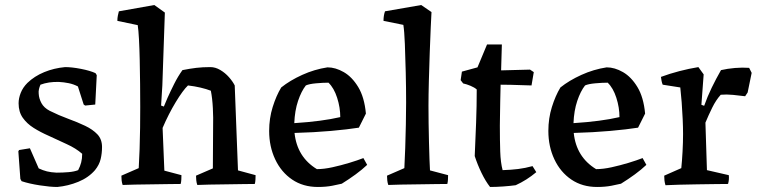

<svg xmlns="http://www.w3.org/2000/svg" viewBox="-20 -732 3024 764"><path d="M208 12Q180 12 138 5.5Q96 -1 66 -11L61 -20L53 -130L56 -135L99 -142L134 -62Q151 -54 167 -50Q183 -46 205 -45Q230 -45 253 -47Q276 -49 291 -55Q299 -70 303 -85.5Q307 -101 307 -120Q282 -142 245.5 -158.5Q209 -175 173 -192Q141 -206 114 -223Q87 -240 70.5 -263.5Q54 -287 54 -321Q54 -341 62.5 -362.5Q71 -384 89 -402Q117 -429 156 -445Q195 -461 239 -465Q266 -465 302 -458Q338 -451 360 -441L365 -433L359 -316L319 -312L313 -316L290 -388Q273 -397 253.5 -401Q234 -405 214 -406Q173 -407 141 -395Q137 -386 135 -377Q133 -368 134 -359Q135 -340 145 -321.5Q155 -303 178 -291Q214 -273 251 -259.5Q288 -246 318.5 -231.5Q349 -217 367.5 -197.5Q386 -178 386 -147Q386 -122 380.5 -99Q375 -76 358 -55Q332 -25 291.5 -8.5Q251 8 208 12Z M468 4Q465 -5 464 -14Q463 -23 463 -33L532 -63Q534 -96 535.5 -138.5Q537 -181 537.5 -225Q538 -269 538 -307Q538 -348 537.5 -396.5Q537 -445 536 -492Q535 -539 533 -576Q531 -613 528 -632L447 -649Q447 -660 449 -670Q451 -680 453 -687L594 -712L636 -682L626 -392L621 -312L632 -308Q636 -319 647 -343.5Q658 -368 673 -398Q688 -428 706 -453Q736 -459 761 -462Q786 -465 817 -465Q837 -465 856.5 -453.5Q876 -442 891 -425Q906 -408 914 -392Q917 -307 920.5 -222.5Q924 -138 927 -54L997 -35Q997 -27 996.5 -17.5Q996 -8 994 0Q979 0 948 0.5Q917 1 881 1.5Q845 2 813.5 2.5Q782 3 765 4Q762 -5 761 -14.5Q760 -24 760 -33L827 -62L828 -229Q829 -262 827 -301.5Q825 -341 819 -371Q801 -378 777.5 -383.5Q754 -389 728 -392Q708 -373 679.5 -326Q651 -279 627 -223L634 -53L702 -35Q702 -27 701.5 -17.5Q701 -8 699 0Q683 0 652 0.5Q621 1 585 1.5Q549 2 517.5 2.5Q486 3 468 4Z M1245 12Q1186 12 1142.5 -17.5Q1099 -47 1075 -98Q1051 -149 1051 -211Q1051 -261 1065 -306Q1079 -351 1099 -384Q1134 -412 1182.5 -434Q1231 -456 1283 -464Q1315 -464 1348 -445Q1381 -426 1405.5 -385.5Q1430 -345 1436 -280L1408 -224Q1364 -217 1296.5 -211Q1229 -205 1152 -203Q1162 -107 1241 -59Q1269 -59 1303 -66.5Q1337 -74 1370 -84Q1403 -94 1426 -103L1441 -76Q1421 -57 1395 -38Q1369 -19 1340 -1Q1328 2 1302.5 7Q1277 12 1245 12ZM1151 -242Q1261 -249 1334 -266Q1334 -304 1321.5 -343Q1309 -382 1287 -403Q1266 -403 1238 -400.5Q1210 -398 1197 -392Q1179 -369 1166 -330.5Q1153 -292 1151 -242Z M1525 4Q1522 -5 1521 -14.5Q1520 -24 1520 -33L1589 -63Q1591 -98 1592.5 -144Q1594 -190 1595 -237.5Q1596 -285 1596 -324Q1596 -382 1594.5 -444Q1593 -506 1591 -557Q1589 -608 1585 -633L1506 -649Q1506 -670 1512 -687L1656 -712L1697 -684Q1696 -667 1694 -623Q1692 -579 1690 -522.5Q1688 -466 1686.5 -409.5Q1685 -353 1685 -311Q1685 -280 1685.5 -242Q1686 -204 1687 -166Q1688 -128 1689 -98Q1690 -68 1691 -54L1763 -35Q1763 -27 1762.5 -17.5Q1762 -8 1760 0Q1743 0 1712 0.5Q1681 1 1644.5 1.5Q1608 2 1575.5 2.5Q1543 3 1525 4Z M1930 12Q1912 -11 1896 -44Q1880 -77 1869 -111Q1872 -178 1874.5 -244Q1877 -310 1877 -376Q1868 -384 1852.5 -390.5Q1837 -397 1823 -400L1813 -413L1818 -447L1880 -464L1918 -555H1977L1974 -452L2089 -455L2104 -445L2095 -392Q2085 -392 2061.5 -393Q2038 -394 2013 -394.5Q1988 -395 1972 -395Q1971 -363 1970.5 -328.5Q1970 -294 1969.5 -267Q1969 -240 1969 -232Q1969 -173 1970.5 -129Q1972 -85 1980 -55Q2014 -56 2042 -59.5Q2070 -63 2099 -71L2114 -47Q2076 -15 2032 5Q2010 8 1982 10Q1954 12 1930 12Z M2356 12Q2297 12 2253.5 -17.5Q2210 -47 2186 -98Q2162 -149 2162 -211Q2162 -261 2176 -306Q2190 -351 2210 -384Q2245 -412 2293.5 -434Q2342 -456 2394 -464Q2426 -464 2459 -445Q2492 -426 2516.5 -385.5Q2541 -345 2547 -280L2519 -224Q2475 -217 2407.5 -211Q2340 -205 2263 -203Q2273 -107 2352 -59Q2380 -59 2414 -66.5Q2448 -74 2481 -84Q2514 -94 2537 -103L2552 -76Q2532 -57 2506 -38Q2480 -19 2451 -1Q2439 2 2413.5 7Q2388 12 2356 12ZM2262 -242Q2372 -249 2445 -266Q2445 -304 2432.5 -343Q2420 -382 2398 -403Q2377 -403 2349 -400.5Q2321 -398 2308 -392Q2290 -369 2277 -330.5Q2264 -292 2262 -242Z M2628 5Q2625 -5 2624 -14Q2623 -23 2623 -33L2691 -63Q2694 -92 2696 -129Q2698 -166 2698 -199Q2698 -225 2696.5 -258.5Q2695 -292 2692.5 -325Q2690 -358 2687 -384L2617 -395Q2614 -402 2612.5 -410Q2611 -418 2610 -426Q2645 -439 2683.5 -449Q2722 -459 2759 -465L2780 -436L2771 -315L2782 -311Q2795 -348 2812 -383Q2829 -418 2849 -453Q2875 -459 2904.5 -461.5Q2934 -464 2961 -462L2971 -442L2955 -364L2945 -349Q2922 -352 2896.5 -354.5Q2871 -357 2848 -355Q2829 -334 2814 -303.5Q2799 -273 2787 -244L2793 -55L2880 -35Q2882 -17 2877 0Q2860 0 2826.5 0.5Q2793 1 2754.5 1.5Q2716 2 2681.5 3Q2647 4 2628 5Z"/></svg>

Font: Labrada Medium
Style: Regular
Weight: 500
Designer: Mercedes Jáuregui
Foundry: Omnibus-Type Team
Version: Version 1.000; ttfautohint (v1.8.4.7-5d5b)